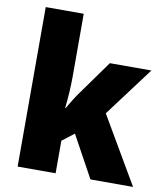

<svg xmlns="http://www.w3.org/2000/svg" viewBox="-85 -896 779 901"><g transform="rotate(10 305.0 -446.0)"><path d="M241 -526Q241 -490 238.5 -450.5Q236 -411 232 -376H235Q246 -396 261 -420Q276 -444 288 -460L402 -619H600L424 -384L610 -66H407L298 -265L241 -221V-66H60V-826H241Z"/></g></svg>

Font: Noto Sans Malayalam UI SemiCondensed Black
Style: Regular
Weight: 900
Width: 4
Designer: Jelle Bosma - Monotype Design Team
Foundry: Monotype Imaging Inc.
Version: Version 2.104; ttfautohint (v1.8.4.7-5d5b)